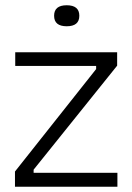

<svg xmlns="http://www.w3.org/2000/svg" viewBox="-20 -711 504 731"><path d="M37 0V-58L346 -448V-460H38V-512H426V-461L108 -65V-53H427V0ZM234 -611Q186 -611 186 -651Q186 -691 234 -691Q282 -691 282 -651Q282 -611 234 -611Z"/></svg>

Font: Bricolage Grotesque 10pt ExtraLight
Style: Regular
Weight: 200
Designer: Mathieu Triay
Foundry: Atelier Triay
Version: Version 1.000; ttfautohint (v1.8.4.7-5d5b);gftools[0.9.32]